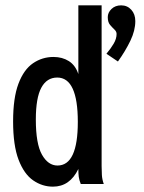

<svg xmlns="http://www.w3.org/2000/svg" viewBox="-20 -688 540 718"><path d="M433 -668Q456 -668 471 -651.5Q486 -635 486 -609Q486 -574 467.5 -535.5Q449 -497 421 -458L378 -487Q394 -506 405 -524.5Q416 -543 416 -561Q416 -570 408 -577.5Q400 -585 391.5 -595Q383 -605 383 -624Q383 -641 397 -654.5Q411 -668 433 -668ZM178 10Q138 10 104 -13.5Q70 -37 49.5 -90.5Q29 -144 29 -234Q29 -322 49 -375Q69 -428 103.5 -451.5Q138 -475 180 -475Q213 -475 237.5 -459.5Q262 -444 273 -411V-668H360V-67Q360 -50 361 -33.5Q362 -17 368 0H282Q276 -15 274.5 -27Q273 -39 273 -56Q241 10 178 10ZM195 -69Q271 -69 271 -232Q271 -398 194 -398Q155 -398 134.5 -360Q114 -322 114 -241Q114 -150 137 -109.5Q160 -69 195 -69Z"/></svg>

Font: Inconsolata SemiBold
Style: Regular
Weight: 600
Monospace: yes
Designer: Raph Levien, Cyreal, Brenton Simpson
Foundry: Raph Levien, Cyreal, Google
Version: Version 3.100; ttfautohint (v1.8.4.7-5d5b)